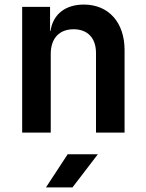

<svg xmlns="http://www.w3.org/2000/svg" viewBox="-20 -580 640 840"><path d="M347 -560C265 -560 212 -517 201 -445H199V-550H77V0H202V-344C202 -413 240 -452 302 -452C363 -452 400 -414 400 -348V0H525V-361C525 -482 455 -560 347 -560ZM297 240 408 95H276L181 240Z"/></svg>

Font: Tekne LDO
Style: Bold
Weight: 700
Monospace: yes
Designer: Alessio Laiso, Mario Rullo, Paolo Rosset
Foundry: Alessio Laiso
Version: Version 1.000;hotconv 1.0.109;makeotfexe 2.5.65596